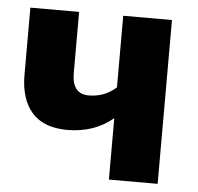

<svg xmlns="http://www.w3.org/2000/svg" viewBox="-44 -576 638 620"><g transform="rotate(5 275.0 -265.5)"><path d="M331 -531H489V0H331V-199Q270 -148 183 -148Q106 -148 68 -191.5Q30 -235 30 -313V-531H188V-333Q188 -265 242 -265Q294 -265 331 -299Z"/></g></svg>

Font: FiraGO
Style: Bold
Weight: 700
Designer: bBox Type
Foundry: bBox Type GmbH
Version: Version 1.001;PS 001.001;hotconv 1.0.88;makeotf.lib2.5.64775